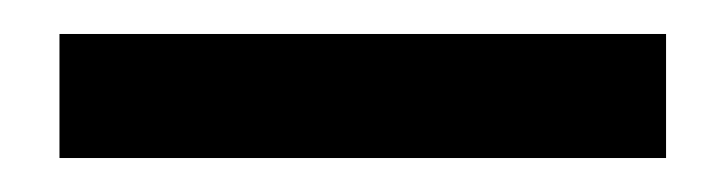

<svg xmlns="http://www.w3.org/2000/svg" viewBox="-20 -680 427 113"><path d="M15 -587V-660H372V-587Z"/></svg>

Font: DM Sans Medium
Style: Regular
Weight: 500
Designer: Colophon Foundry, Jonny Pinhorn
Foundry: Colophon Foundry
Version: Version 4.004; ttfautohint (v1.8.4.7-5d5b)